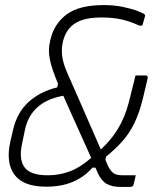

<svg xmlns="http://www.w3.org/2000/svg" viewBox="-20 -728 640 758"><path d="M162 9Q72 9 37 -38.5Q2 -86 21 -170L32 -217Q48 -285 93.5 -326Q139 -367 206 -383L209 -398Q185 -454 177 -492.5Q169 -531 178 -567L180 -575Q195 -636 244.5 -672Q294 -708 389 -708Q431 -708 466.5 -700.5Q502 -693 524.5 -684Q547 -675 551 -671Q554 -668 552 -662Q549 -652 547 -644.5Q545 -637 542 -627H530Q493 -644 459 -651.5Q425 -659 381 -659Q335 -659 306 -649.5Q277 -640 259 -622Q239 -602 230 -570Q222 -541 225 -510.5Q228 -480 246 -439Q269 -388 293 -332.5Q317 -277 339.5 -226Q362 -175 378 -138Q417 -173 445 -218.5Q473 -264 488 -322Q497 -357 502.5 -379.5Q508 -402 515 -430H555Q565 -430 563 -419L545 -343Q531 -284 510.5 -242Q490 -200 462 -169Q434 -138 399 -110L396 -97Q405 -77 406 -74Q417 -52 428.5 -44Q440 -36 464 -36H516Q514 -26 512 -18.5Q510 -11 508 -1Q505 10 494 10H456Q423 10 401.5 -2Q380 -14 366 -45Q363 -53 357 -66H345Q312 -29 267.5 -10Q223 9 162 9ZM67 -160Q54 -100 76.5 -68Q99 -36 169 -36Q215 -36 257 -52Q299 -68 340 -105Q325 -139 305.5 -181.5Q286 -224 266.5 -268Q247 -312 230 -350Q101 -327 78 -213Z"/></svg>

Font: Recursive Sn Lnr St Lt
Style: Italic
Weight: 300
Italic angle: -15°
Version: Version 1.079;hotconv 1.0.112;makeotfexe 2.5.65598; ttfautoh